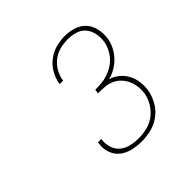

<svg xmlns="http://www.w3.org/2000/svg" viewBox="-141 -971 782 782"><g transform="rotate(-45 250.0 -580.0)"><path d="M252 -317Q225 -317 199 -323Q173 -329 153.5 -344.5Q134 -360 125.5 -385Q117 -410 122 -437Q122 -438 122 -439Q122 -440 123 -441H142Q142 -440 141.5 -439Q141 -438 141 -438Q138 -415 145 -393.5Q152 -372 168.5 -358.5Q185 -345 207 -340Q229 -335 252 -335Q276 -335 300.5 -341Q325 -347 345.5 -362.5Q366 -378 379.5 -400.5Q393 -423 397 -447Q400 -467 397.5 -486Q395 -505 387.5 -521.5Q380 -538 367.5 -551Q355 -564 338 -571.5Q321 -579 301.5 -580.5Q282 -582 263 -582L266 -600Q283 -600 300.5 -601.5Q318 -603 335.5 -608.5Q353 -614 369.5 -624Q386 -634 398.5 -648Q411 -662 419 -679Q427 -696 430 -713Q433 -736 428.5 -758Q424 -780 410.5 -796Q397 -812 376 -818.5Q355 -825 332 -825Q310 -825 287.5 -819.5Q265 -814 246 -799.5Q227 -785 215 -764Q203 -743 200 -721Q199 -721 199 -720.5Q199 -720 199 -719H180Q180 -720 180 -720.5Q180 -721 180 -722Q184 -747 197.5 -771Q211 -795 233 -812Q255 -829 281 -836Q307 -843 332 -843Q359 -843 384 -835Q409 -827 425.5 -808.5Q442 -790 447.5 -764Q453 -738 449 -711Q446 -691 436 -671Q426 -651 411 -635Q396 -619 376.5 -607.5Q357 -596 336 -591Q358 -584 375.5 -569.5Q393 -555 403.5 -535Q414 -515 417 -492Q420 -469 416 -444Q411 -417 396.5 -391.5Q382 -366 358.5 -348.5Q335 -331 307 -324Q279 -317 252 -317Z"/></g></svg>

Font: Iosevka SS04 Thin Oblique
Style: Regular
Weight: 100
Italic angle: -9°
Monospace: yes
Designer: Belleve Invis
Foundry: Belleve Invis
Version: Version 19.0.0; ttfautohint (v1.8.4)